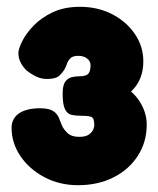

<svg xmlns="http://www.w3.org/2000/svg" viewBox="-20 -728 465 564"><path d="M209 -184Q155 -184 110.5 -207.5Q66 -231 40 -269.5Q14 -308 14 -353Q14 -371 24 -384Q34 -397 53 -403.5Q72 -410 97 -410Q123 -410 136 -402Q149 -394 155 -377Q156 -374 161 -361.5Q166 -349 178 -337.5Q190 -326 212 -326Q232 -326 241.5 -333Q251 -340 254 -348Q257 -356 257 -359Q257 -378 251 -383Q245 -388 217 -388Q203 -388 190.5 -390.5Q178 -393 171 -407Q164 -421 164 -453Q164 -478 172 -488.5Q180 -499 191.5 -501.5Q203 -504 214 -504Q233 -504 239.5 -511.5Q246 -519 246 -537Q246 -548 236 -556Q226 -564 210 -564Q194 -564 187 -557Q180 -550 177 -541.5Q174 -533 171 -527Q165 -516 154.5 -506Q144 -496 118 -496Q103 -496 89 -502Q75 -508 58 -521Q34 -545 34 -572Q34 -584 45 -606.5Q56 -629 78.5 -652.5Q101 -676 135 -692Q169 -708 215 -708Q267 -708 309 -686.5Q351 -665 376 -628.5Q401 -592 401 -548Q401 -520 392 -498Q383 -476 365 -459Q379 -447 389.5 -431Q400 -415 405.5 -397.5Q411 -380 411 -362Q411 -311 385 -270.5Q359 -230 313.5 -207Q268 -184 209 -184Z"/></svg>

Font: Fredoka Light
Style: Regular
Weight: 300
Designer: Ben Nathan
Foundry: Milena B. Brandão, Ben Nathan
Version: Version 2.001